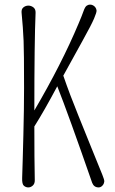

<svg xmlns="http://www.w3.org/2000/svg" viewBox="-20 -818 504 838"><path d="M339.8 -639.2Q303.7 -574.2 256.3 -487.8Q285.6 -402.8 322.3 -313Q361.3 -216.3 377.9 -175.3Q417.5 -77.1 426.8 -54.9Q436 -32.7 435.1 -25.1Q434.1 -17.6 430.2 -11.7Q421.9 0 410.6 0Q390.1 0 382.3 -20Q278.3 -319.3 230 -441.4Q171.9 -332.5 129.9 -266.1Q129.9 -121.6 131.8 -32.2Q132.3 -16.6 123.3 -8.3Q114.3 0 103.5 0Q92.8 0 84.2 -7.3Q75.7 -14.6 76.7 -41.7Q77.6 -68.8 79.1 -119.6Q80.6 -170.4 82 -228Q85 -343.3 85 -433.8Q85 -524.4 84.5 -565.2Q84 -606 83 -639.6Q80.6 -696.8 74.2 -762.7Q72.8 -778.3 82.3 -785.9Q91.8 -793.5 103.8 -793.5Q115.7 -793.5 125.7 -785.9Q135.7 -778.3 135.3 -762.7Q129.9 -637.2 129.9 -335.9Q249 -539.1 323.2 -715.8Q337.9 -750.5 344.5 -769.3Q351.1 -788.1 358.2 -793Q365.2 -797.9 372.6 -797.9Q379.9 -797.9 386 -794.7Q392.1 -791.5 396.2 -785.9Q400.4 -780.3 401.4 -772.5Q402.3 -764.6 390.6 -737.1Q378.9 -709.5 339.8 -639.2Z"/></svg>

Font: Pompiere 
Style: Regular
Weight: 400
Designer: Karolina Lach
Foundry: Sorkin Type Co.
Version: Version 1.002